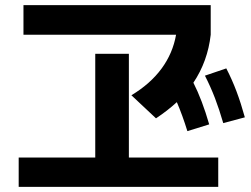

<svg xmlns="http://www.w3.org/2000/svg" viewBox="-20 -728 978 747"><path d="M52.7 -115.2H350.6V-518.6H481.4V-115.2H829.1V-1H52.7ZM71.3 -708H799.8V-592.8Q788.1 -489.3 732.4 -406.2Q766.6 -338.9 793.9 -244.1L709 -217.8Q689.9 -279.8 668 -330.6Q631.3 -296.9 586.9 -267.6L491.2 -357.4Q564.5 -401.4 608.4 -460.9Q652.3 -520.5 665 -592.8H71.3ZM777.3 -433.6 860.4 -461.9Q883.3 -417.5 900.4 -371.8Q917.5 -326.2 932.6 -271.5L848.6 -249Q833 -302.7 816.2 -346.7Q799.3 -390.6 777.3 -433.6Z"/></svg>

Font: Pretendard
Style: Bold
Weight: 700
Designer: Base glyphs from Inter by Rasmus Andersson; Hangeul glyphs from Noto Sans CJK(Source Han Sans) by Jang Soo-young and Kan
Foundry: Kil Hyung-jin
Version: Version 1.309